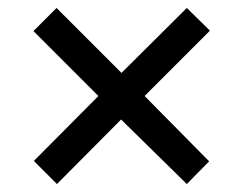

<svg xmlns="http://www.w3.org/2000/svg" viewBox="-20 -594 612 482"><path d="M449 -574 507 -517 343 -353 505 -189 449 -132 284 -294 123 -132 65 -190 227 -353 64 -516 122 -574 285 -411Z"/></svg>

Font: Noto Sans Arabic Med
Style: Regular
Weight: 500
Designer: Monotype Design Team, Nadine Chahine, Nizar Qandah and Khaled Hosny
Foundry: Monotype Imaging Inc.
Version: Version 2.012; ttfautohint (v1.8.4.7-5d5b)